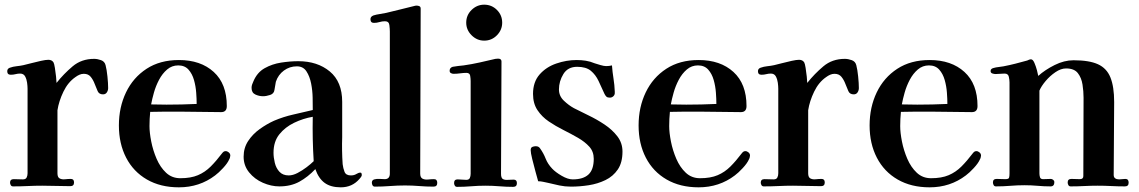

<svg xmlns="http://www.w3.org/2000/svg" viewBox="-20 -796 4875 822"><path d="M443 -419Q443 -409 437.5 -400.5Q432 -392 421 -392Q404 -392 398 -406Q392 -419 385.5 -436.5Q379 -454 368.5 -467Q358 -480 339 -480Q329 -480 320 -476Q311 -472 303 -466Q271 -444 251.5 -403.5Q232 -363 226 -324V-325Q226 -288 226 -251Q226 -214 226 -177V-54Q226 -37 235.5 -32Q245 -27 258.5 -28.5Q272 -30 283 -30Q297 -30 297 -15Q297 1 281 1Q251 1 221 0Q191 -1 161 -1Q130 -1 99 0.5Q68 2 36 2Q29 2 26 -3.5Q23 -9 23 -14Q23 -29 39 -29Q49 -29 58.5 -28.5Q68 -28 78 -28Q90 -28 94 -36Q98 -44 98 -54Q98 -125 98 -197Q98 -269 98 -340Q98 -359 98 -378Q98 -397 98 -416Q98 -427 96 -442Q94 -457 87.5 -469Q81 -481 66 -481Q56 -481 46.5 -478.5Q37 -476 26 -476Q11 -476 11 -491Q11 -502 22 -506Q36 -511 51 -512.5Q66 -514 80 -517Q93 -520 114 -525.5Q135 -531 155.5 -535.5Q176 -540 187 -540Q202 -540 209 -529Q212 -524 215 -505.5Q218 -487 220 -468Q222 -449 222 -441Q253 -480 291 -512Q329 -544 383 -544Q397 -544 412.5 -538.5Q428 -533 432 -517Q437 -498 440 -468.5Q443 -439 443 -419Z M822 -351Q822 -371 820 -399Q818 -427 810.5 -453.5Q803 -480 787 -498Q771 -516 743 -516Q716 -516 695.5 -498.5Q675 -481 661 -454.5Q647 -428 639 -399.5Q631 -371 627 -349Q644 -349 660.5 -348.5Q677 -348 693 -348Q758 -348 822 -351ZM966 -130Q966 -127 964.5 -121.5Q963 -116 961 -113Q954 -97 935 -76.5Q916 -56 901 -45Q834 6 746 6Q667 6 609 -27.5Q551 -61 520 -121Q489 -181 489 -259Q489 -337 519.5 -400.5Q550 -464 607.5 -501.5Q665 -539 746 -539Q839 -539 895 -488Q951 -437 951 -342Q951 -316 927 -316Q883 -316 839 -317Q795 -318 751 -318Q719 -318 687 -318Q655 -318 623 -317Q620 -287 620 -256Q620 -228 627.5 -190Q635 -152 650.5 -116Q666 -80 691 -56.5Q716 -33 752 -33Q797 -33 827.5 -46Q858 -59 882 -83Q906 -107 931 -140Q934 -144 937.5 -146.5Q941 -149 946 -149Q953 -149 959.5 -143.5Q966 -138 966 -130Z M1323 -106Q1320 -153 1319 -200.5Q1318 -248 1319 -296Q1278 -289 1239.5 -270.5Q1201 -252 1176 -221Q1151 -190 1151 -142Q1151 -122 1156.5 -99Q1162 -76 1176.5 -60.5Q1191 -45 1216 -45Q1234 -45 1254 -55.5Q1274 -66 1292.5 -80Q1311 -94 1323 -106ZM1529 -47Q1529 -43 1525.5 -38Q1522 -33 1519 -30Q1488 6 1439 6Q1396 6 1370 -13Q1344 -32 1330 -72Q1298 -38 1261.5 -18Q1225 2 1176 2Q1141 2 1105.5 -13.5Q1070 -29 1046.5 -58Q1023 -87 1023 -125Q1023 -163 1042.5 -192.5Q1062 -222 1092 -243.5Q1122 -265 1153 -279Q1193 -296 1235 -305.5Q1277 -315 1319 -325V-329Q1319 -347 1318.5 -377.5Q1318 -408 1312 -438.5Q1306 -469 1292 -490.5Q1278 -512 1251 -512Q1220 -512 1195.5 -494Q1171 -476 1161 -446Q1159 -437 1158 -428.5Q1157 -420 1155 -411Q1153 -395 1136.5 -389.5Q1120 -384 1106 -384Q1089 -384 1073 -391.5Q1057 -399 1057 -420Q1057 -428 1059.5 -434.5Q1062 -441 1065 -448Q1081 -486 1113 -504Q1145 -522 1183.5 -528Q1222 -534 1257 -534Q1339 -534 1392 -490Q1445 -446 1445 -360V-209Q1444 -181 1444.5 -151.5Q1445 -122 1447 -93Q1449 -76 1455 -60.5Q1461 -45 1482 -45Q1496 -45 1505.5 -51Q1515 -57 1523 -57Q1527 -57 1528 -53Q1529 -49 1529 -47Z M1852 -13Q1852 3 1836 3Q1805 3 1775 0.5Q1745 -2 1714 -2Q1682 -2 1649.5 0.5Q1617 3 1585 3Q1578 3 1575 -2.5Q1572 -8 1572 -14Q1572 -25 1582.5 -28Q1593 -31 1606.5 -30Q1620 -29 1627 -29Q1649 -29 1649 -53V-134Q1649 -266 1649 -397.5Q1649 -529 1649 -661Q1649 -672 1647 -688.5Q1645 -705 1628 -705Q1616 -705 1604.5 -701.5Q1593 -698 1581 -698Q1566 -698 1566 -714Q1566 -725 1579 -730Q1592 -734 1606.5 -736Q1621 -738 1634 -741Q1664 -748 1693.5 -755.5Q1723 -763 1752 -770Q1755 -771 1758 -771.5Q1761 -772 1764 -772Q1770 -772 1775.5 -769.5Q1781 -767 1781 -759Q1781 -583 1780 -406Q1779 -229 1779 -53Q1779 -36 1789 -31Q1799 -26 1813 -27.5Q1827 -29 1838 -29Q1852 -29 1852 -13Z M2193 -12Q2193 4 2177 4Q2148 4 2118 1.5Q2088 -1 2058 -1Q2028 -1 1997.5 1.5Q1967 4 1937 4Q1930 4 1927 -1.5Q1924 -7 1924 -12Q1924 -28 1939 -28Q1949 -28 1958 -27Q1967 -26 1976 -26Q1988 -26 1991.5 -34Q1995 -42 1995 -52V-449Q1995 -459 1993 -471.5Q1991 -484 1977 -484Q1964 -484 1950 -482Q1936 -480 1922 -480Q1916 -480 1910.5 -483Q1905 -486 1905 -493Q1905 -506 1918 -510Q1929 -512 1941.5 -513.5Q1954 -515 1965 -516Q2000 -521 2033.5 -528.5Q2067 -536 2101 -544Q2104 -544 2107 -544.5Q2110 -545 2112 -545Q2127 -545 2127 -533Q2127 -413 2126 -292.5Q2125 -172 2125 -52Q2125 -34 2133 -29.5Q2141 -25 2153.5 -26Q2166 -27 2179 -27Q2193 -27 2193 -12ZM2130 -699Q2130 -668 2107.5 -645Q2085 -622 2053 -622Q2022 -622 1999 -645Q1976 -668 1976 -699Q1976 -731 1999 -753.5Q2022 -776 2053 -776Q2085 -776 2107.5 -753.5Q2130 -731 2130 -699Z M2645 -147Q2645 -100 2625 -70.5Q2605 -41 2572 -25Q2539 -9 2500.5 -3Q2462 3 2424 3Q2399 3 2375 -2Q2351 -7 2327 -13Q2317 -15 2306 -17.5Q2295 -20 2284 -20Q2280 -34 2272.5 -61.5Q2265 -89 2258.5 -115.5Q2252 -142 2252 -153Q2252 -164 2259 -167Q2266 -170 2274 -170Q2286 -170 2292 -161Q2307 -140 2316 -117Q2325 -94 2344 -74Q2358 -59 2384.5 -43.5Q2411 -28 2432 -28Q2477 -28 2499.5 -49Q2522 -70 2522 -116Q2522 -147 2503 -168Q2484 -189 2454.5 -206Q2425 -223 2392 -239.5Q2359 -256 2329.5 -276Q2300 -296 2281 -324.5Q2262 -353 2262 -394Q2262 -445 2290 -477Q2318 -509 2361.5 -524Q2405 -539 2449 -539Q2469 -539 2488 -536Q2507 -533 2526 -525Q2535 -522 2550.5 -517.5Q2566 -513 2575 -513Q2588 -513 2600 -516Q2602 -488 2606.5 -460Q2611 -432 2612 -404V-401Q2613 -391 2606.5 -384.5Q2600 -378 2591 -378Q2581 -378 2576.5 -382Q2572 -386 2568 -394Q2555 -423 2542.5 -449.5Q2530 -476 2509.5 -493Q2489 -510 2451 -510Q2411 -510 2392 -479Q2373 -448 2373 -413Q2373 -385 2394 -365Q2415 -345 2437 -333Q2464 -319 2499.5 -302Q2535 -285 2568 -263Q2601 -241 2623 -212.5Q2645 -184 2645 -147Z M3047 -351Q3047 -371 3045 -399Q3043 -427 3035.5 -453.5Q3028 -480 3012 -498Q2996 -516 2968 -516Q2941 -516 2920.5 -498.5Q2900 -481 2886 -454.5Q2872 -428 2864 -399.5Q2856 -371 2852 -349Q2869 -349 2885.5 -348.5Q2902 -348 2918 -348Q2983 -348 3047 -351ZM3191 -130Q3191 -127 3189.5 -121.5Q3188 -116 3186 -113Q3179 -97 3160 -76.5Q3141 -56 3126 -45Q3059 6 2971 6Q2892 6 2834 -27.5Q2776 -61 2745 -121Q2714 -181 2714 -259Q2714 -337 2744.5 -400.5Q2775 -464 2832.5 -501.5Q2890 -539 2971 -539Q3064 -539 3120 -488Q3176 -437 3176 -342Q3176 -316 3152 -316Q3108 -316 3064 -317Q3020 -318 2976 -318Q2944 -318 2912 -318Q2880 -318 2848 -317Q2845 -287 2845 -256Q2845 -228 2852.5 -190Q2860 -152 2875.5 -116Q2891 -80 2916 -56.5Q2941 -33 2977 -33Q3022 -33 3052.5 -46Q3083 -59 3107 -83Q3131 -107 3156 -140Q3159 -144 3162.5 -146.5Q3166 -149 3171 -149Q3178 -149 3184.5 -143.5Q3191 -138 3191 -130Z M3657 -419Q3657 -409 3651.5 -400.5Q3646 -392 3635 -392Q3618 -392 3612 -406Q3606 -419 3599.5 -436.5Q3593 -454 3582.5 -467Q3572 -480 3553 -480Q3543 -480 3534 -476Q3525 -472 3517 -466Q3485 -444 3465.5 -403.5Q3446 -363 3440 -324V-325Q3440 -288 3440 -251Q3440 -214 3440 -177V-54Q3440 -37 3449.5 -32Q3459 -27 3472.5 -28.5Q3486 -30 3497 -30Q3511 -30 3511 -15Q3511 1 3495 1Q3465 1 3435 0Q3405 -1 3375 -1Q3344 -1 3313 0.5Q3282 2 3250 2Q3243 2 3240 -3.5Q3237 -9 3237 -14Q3237 -29 3253 -29Q3263 -29 3272.5 -28.5Q3282 -28 3292 -28Q3304 -28 3308 -36Q3312 -44 3312 -54Q3312 -125 3312 -197Q3312 -269 3312 -340Q3312 -359 3312 -378Q3312 -397 3312 -416Q3312 -427 3310 -442Q3308 -457 3301.5 -469Q3295 -481 3280 -481Q3270 -481 3260.5 -478.5Q3251 -476 3240 -476Q3225 -476 3225 -491Q3225 -502 3236 -506Q3250 -511 3265 -512.5Q3280 -514 3294 -517Q3307 -520 3328 -525.5Q3349 -531 3369.5 -535.5Q3390 -540 3401 -540Q3416 -540 3423 -529Q3426 -524 3429 -505.5Q3432 -487 3434 -468Q3436 -449 3436 -441Q3467 -480 3505 -512Q3543 -544 3597 -544Q3611 -544 3626.5 -538.5Q3642 -533 3646 -517Q3651 -498 3654 -468.5Q3657 -439 3657 -419Z M4036 -351Q4036 -371 4034 -399Q4032 -427 4024.5 -453.5Q4017 -480 4001 -498Q3985 -516 3957 -516Q3930 -516 3909.5 -498.5Q3889 -481 3875 -454.5Q3861 -428 3853 -399.5Q3845 -371 3841 -349Q3858 -349 3874.5 -348.5Q3891 -348 3907 -348Q3972 -348 4036 -351ZM4180 -130Q4180 -127 4178.5 -121.5Q4177 -116 4175 -113Q4168 -97 4149 -76.5Q4130 -56 4115 -45Q4048 6 3960 6Q3881 6 3823 -27.5Q3765 -61 3734 -121Q3703 -181 3703 -259Q3703 -337 3733.5 -400.5Q3764 -464 3821.5 -501.5Q3879 -539 3960 -539Q4053 -539 4109 -488Q4165 -437 4165 -342Q4165 -316 4141 -316Q4097 -316 4053 -317Q4009 -318 3965 -318Q3933 -318 3901 -318Q3869 -318 3837 -317Q3834 -287 3834 -256Q3834 -228 3841.5 -190Q3849 -152 3864.5 -116Q3880 -80 3905 -56.5Q3930 -33 3966 -33Q4011 -33 4041.5 -46Q4072 -59 4096 -83Q4120 -107 4145 -140Q4148 -144 4151.5 -146.5Q4155 -149 4160 -149Q4167 -149 4173.5 -143.5Q4180 -138 4180 -130Z M4812 -14Q4812 2 4796 2Q4767 2 4737.5 0.5Q4708 -1 4679 -1Q4651 -1 4622 0.5Q4593 2 4564 2Q4557 2 4554 -3.5Q4551 -9 4551 -15Q4551 -30 4567 -30Q4576 -30 4585 -29.5Q4594 -29 4603 -29Q4618 -29 4618 -42Q4618 -126 4618.5 -210Q4619 -294 4619 -378Q4619 -405 4614.5 -434Q4610 -463 4594.5 -483Q4579 -503 4544 -503Q4522 -503 4498.5 -487Q4475 -471 4456.5 -449Q4438 -427 4430 -408V-54Q4430 -45 4432.5 -37Q4435 -29 4446 -29Q4454 -29 4462.5 -29.5Q4471 -30 4479 -30Q4484 -30 4489 -26Q4494 -22 4494 -17Q4494 2 4478 2Q4450 2 4422.5 -0.5Q4395 -3 4366 -3Q4336 -3 4305.5 -0.5Q4275 2 4244 2Q4237 2 4234 -3.5Q4231 -9 4231 -15Q4231 -30 4247 -30Q4256 -30 4265 -29.5Q4274 -29 4284 -29Q4298 -29 4300 -35Q4302 -41 4302 -54V-199Q4302 -260 4302 -321Q4302 -382 4302 -443Q4302 -454 4299 -467.5Q4296 -481 4281 -481Q4271 -481 4261.5 -480Q4252 -479 4242 -479Q4236 -479 4228.5 -481.5Q4221 -484 4221 -492Q4221 -498 4225 -501Q4229 -504 4234 -505Q4244 -508 4255 -509Q4266 -510 4276 -512Q4302 -517 4327.5 -523.5Q4353 -530 4378 -537Q4382 -539 4386 -540.5Q4390 -542 4394 -542Q4402 -542 4408.5 -527Q4415 -512 4419.5 -495Q4424 -478 4425 -471Q4454 -497 4495 -517.5Q4536 -538 4576 -538Q4643 -538 4680.5 -521Q4718 -504 4734 -464.5Q4750 -425 4750 -359Q4750 -281 4749 -203Q4748 -125 4748 -47Q4748 -37 4754.5 -32.5Q4761 -28 4771 -28Q4778 -28 4784.5 -29Q4791 -30 4798 -30Q4812 -30 4812 -14Z"/></svg>

Font: Kaisei Tokumin
Style: Bold
Weight: 700
Designer: Font-Kai, 金井和夫
Foundry: KAZUO KANAI
Version: Version 5.003